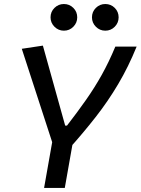

<svg xmlns="http://www.w3.org/2000/svg" viewBox="-20 -922 690 942"><path d="M196.3 0 247.6 -290H349.1L297.9 0ZM241.7 -207 86.9 -682.6 190.4 -698.2 299.8 -305.7H308.6Q360.4 -372.6 402.3 -432.4Q444.3 -492.2 479.5 -555.2Q514.6 -618.2 545.9 -693.4H650.4Q609.9 -593.8 559.8 -509.3Q509.8 -424.8 448.7 -346.9Q387.7 -269 314.5 -187.5ZM496.6 -771.5Q469.7 -771.5 450.4 -790.8Q431.2 -810.1 431.2 -836.9Q431.2 -864.3 450.4 -883.3Q469.7 -902.3 496.6 -902.3Q523.9 -902.3 543 -883.3Q562 -864.3 562 -836.9Q562 -810.1 543 -790.8Q523.9 -771.5 496.6 -771.5ZM293.5 -771.5Q266.6 -771.5 247.3 -790.8Q228 -810.1 228 -836.9Q228 -864.3 247.3 -883.3Q266.6 -902.3 293.5 -902.3Q320.8 -902.3 339.8 -883.3Q358.9 -864.3 358.9 -836.9Q358.9 -810.1 339.8 -790.8Q320.8 -771.5 293.5 -771.5Z"/></svg>

Font: Cascadia Code
Style: Italic
Weight: 400
Italic angle: -10°
Designer: Aaron Bell
Foundry: Saja Typeworks
Version: Version 2407.024